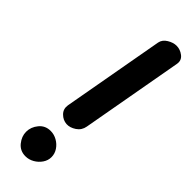

<svg xmlns="http://www.w3.org/2000/svg" viewBox="-323 -997 1031 1031"><g transform="rotate(45 192.0 -482.0)"><path d="M378 -911.5 274 -331Q268.5 -298.5 241.2 -280.2Q214 -262 187.5 -263.5Q159 -265.5 137.8 -286.8Q116.5 -308 121.5 -340L225.5 -920.5Q230.5 -947 257 -963Q283.5 -979 308 -979Q336 -979 359.8 -960.5Q383.5 -942 378 -911.5ZM63 -81Q63 -117 87.8 -147.2Q112.5 -177.5 153.5 -177.5Q179.5 -177.5 203 -164.2Q226.5 -151 241.2 -129Q256 -107 256 -81Q256 -55.5 241.2 -33.8Q226.5 -12 203 1.5Q179.5 15 153.5 15Q112.5 15 87.8 -15.5Q63 -46 63 -81Z"/></g></svg>

Font: Edu QLD Hand
Style: Regular
Weight: 400
Designer: Tina and Corey Anderson, Eben Sorkin
Foundry: Sorkin Type Co.
Version: Version 2.000